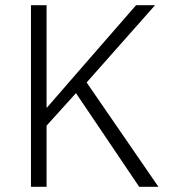

<svg xmlns="http://www.w3.org/2000/svg" viewBox="-20 -718 650 738"><path d="M272 -360 159 -235V0H99V-698H159V-305H161L273 -434L503 -698H576L313 -401L589 0H515Z"/></svg>

Font: Plexus Sans Light
Style: Regular
Weight: 300
Version: Version 2.001;PS 002.001;hotconv 1.0.70;makeotf.lib2.5.58329